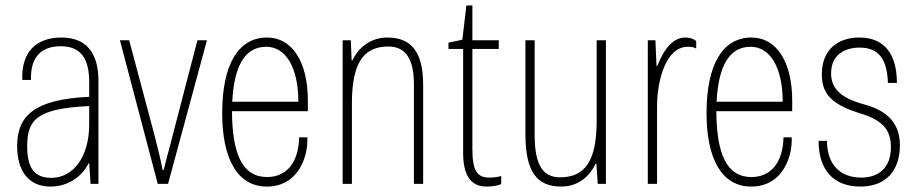

<svg xmlns="http://www.w3.org/2000/svg" viewBox="-20 -676 3376 706"><path d="M165 10C233 10 283 -29 306 -76H308L313 0H342V-378C342 -488 292 -538 206 -538C113 -538 58 -485 62 -382H94C91 -468 134 -506 203 -506C279 -506 308 -459 308 -373V-320C109 -311 43 -252 43 -139C43 -48 85 10 165 10ZM169 -22C106 -22 80 -59 80 -138C80 -236 115 -277 308 -286V-219C308 -96 247 -22 169 -22Z M560 0H598L741 -528H706L599 -117C592 -94 588 -73 582 -51H578C569 -97 559 -136 548 -179L455 -528H421Z M1112 -306C1112 -448 1055 -538 962 -538C857 -538 797 -440 797 -260C797 -92 853 10 961 10C1082 10 1114 -109 1110 -171H1080C1078 -80 1035 -25 962 -25C871 -25 834 -110 833 -267H1112ZM834 -302C841 -438 883 -504 959 -504C1032 -504 1077 -426 1077 -302Z M1240 0H1274V-296C1274 -445 1317 -505 1408 -505C1471 -505 1502 -460 1502 -366V0H1536V-363C1536 -486 1492 -538 1404 -538C1350 -538 1301 -508 1276 -454H1273L1270 -528H1240Z M1769 10C1790 10 1808 7 1823 1V-29C1811 -25 1796 -23 1779 -23C1734 -23 1717 -49 1717 -128V-496H1814V-528H1717V-656H1695L1680 -530L1629 -519V-496H1683V-114C1683 -31 1711 10 1769 10Z M2044 10C2098 10 2144 -19 2170 -74H2173L2178 0H2208V-528H2174V-232C2174 -82 2130 -24 2039 -24C1976 -24 1946 -70 1946 -179V-528H1912V-183C1912 -47 1952 10 2044 10Z M2362 0H2396V-284C2396 -379 2428 -504 2509 -504C2519 -504 2530 -503 2540 -498V-525C2535 -530 2520 -538 2500 -538C2460 -538 2425 -505 2397 -434H2394L2390 -528H2362Z M2893 -306C2893 -448 2836 -538 2743 -538C2638 -538 2578 -440 2578 -260C2578 -92 2634 10 2742 10C2863 10 2895 -109 2891 -171H2861C2859 -80 2816 -25 2743 -25C2652 -25 2615 -110 2614 -267H2893ZM2615 -302C2622 -438 2664 -504 2740 -504C2813 -504 2858 -426 2858 -302Z M3144 10C3236 10 3289 -47 3289 -142C3289 -210 3256 -266 3158 -292C3061 -318 3036 -358 3036 -407C3036 -476 3088 -501 3141 -501C3213 -501 3242 -456 3245 -371H3278C3278 -477 3232 -538 3140 -538C3059 -538 3002 -492 3002 -403C3002 -341 3026 -296 3137 -261C3222 -236 3256 -202 3256 -135C3256 -60 3212 -23 3147 -23C3069 -23 3021 -71 3021 -158H2990C2990 -52 3044 10 3144 10Z"/></svg>

Font: Kathrein 37 Thin Condensed
Style: Regular
Weight: 250
Width: 3
Designer: Lazydogs Typefoundry, based on Open Sans by Ascender Corporation
Foundry: Lazydogs Typefoundry
Version: Version 1.003;PS 001.003;hotconv 1.0.88;makeotf.lib2.5.64775